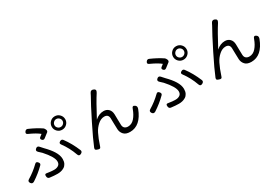

<svg xmlns="http://www.w3.org/2000/svg" viewBox="43 -1740 3915 2741"><g transform="rotate(-30 2000.0 -370.0)"><path d="M835 -662.1Q808.6 -662.1 789.1 -642.1Q769.5 -622.1 769.5 -595.7Q769.5 -569.3 789.1 -550.3Q808.6 -531.2 835 -531.2Q862.3 -531.2 881.8 -550.3Q901.4 -569.3 901.4 -595.7Q901.4 -623 881.8 -642.6Q862.3 -662.1 835 -662.1ZM835 -707Q881.8 -707 914.1 -674.3Q946.3 -641.6 946.3 -595.7Q946.3 -550.8 913.6 -518.6Q880.9 -486.3 835 -486.3Q789.1 -486.3 756.8 -518.6Q724.6 -550.8 724.6 -595.7Q724.6 -641.6 756.8 -674.3Q789.1 -707 835 -707ZM413.1 -743.2Q529.3 -692.4 611.3 -636.7Q624 -627.9 634.3 -604Q644.5 -580.1 630.9 -564.5Q582 -525.4 555.7 -505.9Q530.3 -487.3 509.8 -507.8Q480.5 -535.2 517.6 -559.6Q531.2 -568.4 547.9 -583Q494.1 -627.9 383.8 -677.7Q340.8 -694.3 368.2 -730.5Q387.7 -753.9 413.1 -743.2ZM587.9 -252.9Q630.9 -183.6 630.9 -122.1Q630.9 -79.1 615.2 -48.8Q599.6 -18.6 573.2 -2.9Q546.9 12.7 520 19Q493.2 25.4 463.9 25.4Q408.2 25.4 334 15.6Q304.7 10.7 300.8 -21.5Q296.9 -47.9 307.1 -56.6Q317.4 -65.4 343.8 -58.6Q399.4 -48.8 451.2 -48.8Q491.2 -48.8 520 -67.9Q548.8 -86.9 548.8 -128.9Q548.8 -204.1 424.8 -341.8Q404.3 -363.3 378.9 -384.8Q344.7 -415 377.9 -442.4Q406.2 -466.8 431.6 -438.5Q450.2 -418.9 475.6 -389.6Q550.8 -313.5 587.9 -252.9ZM840.8 -74.2Q793.9 -206.1 715.8 -310.5Q690.4 -342.8 728.5 -361.3Q756.8 -376 775.4 -352.5Q856.4 -244.1 915 -102.5Q925.8 -73.2 893.6 -55.7Q854.5 -34.2 840.8 -74.2ZM307.6 -203.1Q221.7 -117.2 113.3 -46.9Q80.1 -27.3 58.6 -56.6Q34.2 -92.8 68.4 -112.3Q170.9 -173.8 256.8 -257.8Q282.2 -283.2 306.6 -251Q329.1 -224.6 307.6 -203.1Z M1099.6 -36.1Q1144.5 -148.4 1256.8 -373.5Q1369.1 -598.6 1429.7 -703.1L1445.3 -734.4Q1464.8 -778.3 1505.9 -761.7Q1552.7 -744.1 1523.4 -698.2Q1523.4 -697.3 1522.9 -697.3Q1522.5 -697.3 1522.5 -696.3Q1457 -596.7 1334 -364.3Q1399.4 -422.9 1475.6 -422.9Q1525.4 -422.9 1557.1 -391.1Q1588.9 -359.4 1590.8 -303.7Q1591.8 -284.2 1592.3 -217.8Q1592.8 -151.4 1594.7 -125Q1596.7 -90.8 1617.7 -73.2Q1638.7 -55.7 1671.9 -55.7Q1733.4 -55.7 1778.8 -107.4Q1824.2 -159.2 1852.5 -237.3Q1869.1 -293.9 1910.2 -259.8Q1934.6 -240.2 1920.9 -202.1Q1834 25.4 1660.2 25.4Q1589.8 25.4 1556.2 -11.2Q1522.5 -47.9 1519.5 -97.7Q1517.6 -127.9 1516.6 -193.4Q1515.6 -258.8 1514.6 -282.2Q1511.7 -349.6 1444.3 -349.6Q1389.6 -349.6 1338.4 -304.2Q1287.1 -258.8 1255.9 -195.3Q1218.8 -122.1 1182.6 -10.7Q1176.8 10.7 1164.6 15.1Q1152.3 19.5 1129.9 10.7Q1106.4 3.9 1099.1 -5.9Q1091.8 -15.6 1099.6 -36.1Z M2835 -662.1Q2808.6 -662.1 2789.1 -642.1Q2769.5 -622.1 2769.5 -595.7Q2769.5 -569.3 2789.1 -550.3Q2808.6 -531.2 2835 -531.2Q2862.3 -531.2 2881.8 -550.3Q2901.4 -569.3 2901.4 -595.7Q2901.4 -623 2881.8 -642.6Q2862.3 -662.1 2835 -662.1ZM2835 -707Q2881.8 -707 2914.1 -674.3Q2946.3 -641.6 2946.3 -595.7Q2946.3 -550.8 2913.6 -518.6Q2880.9 -486.3 2835 -486.3Q2789.1 -486.3 2756.8 -518.6Q2724.6 -550.8 2724.6 -595.7Q2724.6 -641.6 2756.8 -674.3Q2789.1 -707 2835 -707ZM2413.1 -743.2Q2529.3 -692.4 2611.3 -636.7Q2624 -627.9 2634.3 -604Q2644.5 -580.1 2630.9 -564.5Q2582 -525.4 2555.7 -505.9Q2530.3 -487.3 2509.8 -507.8Q2480.5 -535.2 2517.6 -559.6Q2531.2 -568.4 2547.9 -583Q2494.1 -627.9 2383.8 -677.7Q2340.8 -694.3 2368.2 -730.5Q2387.7 -753.9 2413.1 -743.2ZM2587.9 -252.9Q2630.9 -183.6 2630.9 -122.1Q2630.9 -79.1 2615.2 -48.8Q2599.6 -18.6 2573.2 -2.9Q2546.9 12.7 2520 19Q2493.2 25.4 2463.9 25.4Q2408.2 25.4 2334 15.6Q2304.7 10.7 2300.8 -21.5Q2296.9 -47.9 2307.1 -56.6Q2317.4 -65.4 2343.8 -58.6Q2399.4 -48.8 2451.2 -48.8Q2491.2 -48.8 2520 -67.9Q2548.8 -86.9 2548.8 -128.9Q2548.8 -204.1 2424.8 -341.8Q2404.3 -363.3 2378.9 -384.8Q2344.7 -415 2377.9 -442.4Q2406.2 -466.8 2431.6 -438.5Q2450.2 -418.9 2475.6 -389.6Q2550.8 -313.5 2587.9 -252.9ZM2840.8 -74.2Q2793.9 -206.1 2715.8 -310.5Q2690.4 -342.8 2728.5 -361.3Q2756.8 -376 2775.4 -352.5Q2856.4 -244.1 2915 -102.5Q2925.8 -73.2 2893.6 -55.7Q2854.5 -34.2 2840.8 -74.2ZM2307.6 -203.1Q2221.7 -117.2 2113.3 -46.9Q2080.1 -27.3 2058.6 -56.6Q2034.2 -92.8 2068.4 -112.3Q2170.9 -173.8 2256.8 -257.8Q2282.2 -283.2 2306.6 -251Q2329.1 -224.6 2307.6 -203.1Z M3099.6 -36.1Q3144.5 -148.4 3256.8 -373.5Q3369.1 -598.6 3429.7 -703.1L3445.3 -734.4Q3464.8 -778.3 3505.9 -761.7Q3552.7 -744.1 3523.4 -698.2Q3523.4 -697.3 3522.9 -697.3Q3522.5 -697.3 3522.5 -696.3Q3457 -596.7 3334 -364.3Q3399.4 -422.9 3475.6 -422.9Q3525.4 -422.9 3557.1 -391.1Q3588.9 -359.4 3590.8 -303.7Q3591.8 -284.2 3592.3 -217.8Q3592.8 -151.4 3594.7 -125Q3596.7 -90.8 3617.7 -73.2Q3638.7 -55.7 3671.9 -55.7Q3733.4 -55.7 3778.8 -107.4Q3824.2 -159.2 3852.5 -237.3Q3869.1 -293.9 3910.2 -259.8Q3934.6 -240.2 3920.9 -202.1Q3834 25.4 3660.2 25.4Q3589.8 25.4 3556.2 -11.2Q3522.5 -47.9 3519.5 -97.7Q3517.6 -127.9 3516.6 -193.4Q3515.6 -258.8 3514.6 -282.2Q3511.7 -349.6 3444.3 -349.6Q3389.6 -349.6 3338.4 -304.2Q3287.1 -258.8 3255.9 -195.3Q3218.8 -122.1 3182.6 -10.7Q3176.8 10.7 3164.6 15.1Q3152.3 19.5 3129.9 10.7Q3106.4 3.9 3099.1 -5.9Q3091.8 -15.6 3099.6 -36.1Z"/></g></svg>

Font: GenSenMaruGothic TW TTF Regular
Style: Regular
Weight: 400
Version: Version 1.301